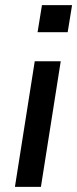

<svg xmlns="http://www.w3.org/2000/svg" viewBox="-20 -726 300 746"><path d="M126 -601 143 -706H260L243 -601ZM38 0 115 -488H216L139 0Z"/></svg>

Font: Nunito Sans SemiBold
Style: Italic
Weight: 600
Italic angle: -9°
Designer: Vernon Adams
Foundry: Vernon Adams
Version: Version 3.006; ttfautohint (v1.8.3)